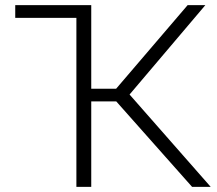

<svg xmlns="http://www.w3.org/2000/svg" viewBox="-20 -731 848 751"><path d="M434.6 -334.5H336.9V0H278.8V-661.1H39.6V-710.9H336.9V-383.8H434.1L713.9 -710.9H783.2L486.8 -361.3L804.2 0H731.4Z"/></svg>

Font: Franko
Style: Light
Weight: 300
Designer: Google
Version: Version 1.200310; 2013